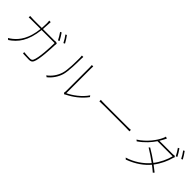

<svg xmlns="http://www.w3.org/2000/svg" viewBox="249 -2141 3502 3502"><g transform="rotate(45 2000.0 -390.0)"><path d="M737 -767 710 -754C737 -717 774 -656 793 -616L821 -630C799 -674 762 -732 737 -767ZM838 -802 812 -789C841 -752 874 -697 897 -652L925 -666C905 -705 865 -766 838 -802ZM819 -558 792 -572C782 -571 769 -569 741 -569H452C455 -606 458 -645 459 -686C460 -710 461 -737 463 -759H424C428 -736 429 -708 429 -685C429 -644 427 -605 424 -569H216C177 -569 146 -571 118 -573V-536C147 -539 172 -539 217 -539H421C391 -270 291 -135 189 -53C169 -37 138 -14 116 -3L145 21C297 -81 412 -225 448 -539H783C783 -433 771 -141 724 -51C712 -27 689 -21 664 -21C619 -21 565 -24 507 -30L511 3C566 6 623 8 666 8C708 8 733 -2 752 -37C799 -127 811 -429 814 -513C815 -528 816 -540 819 -558Z M1545 -20 1567 -1C1572 -5 1581 -11 1593 -17C1712 -75 1846 -172 1936 -298L1917 -324C1832 -195 1684 -92 1581 -43C1581 -43 1581 -629 1581 -674C1581 -705 1581 -723 1583 -736H1547C1548 -723 1550 -705 1550 -674C1550 -629 1550 -98 1550 -59C1550 -46 1548 -32 1545 -20ZM1092 -15 1121 5C1203 -59 1269 -155 1298 -257C1326 -356 1330 -574 1330 -677C1330 -695 1331 -711 1333 -730H1296C1299 -713 1300 -695 1300 -677C1300 -574 1300 -365 1270 -267C1237 -159 1172 -73 1092 -15Z M2112 -403V-365C2137 -367 2176 -368 2230 -368C2261 -368 2730 -368 2790 -368C2837 -368 2870 -366 2887 -365V-403C2869 -401 2842 -399 2789 -399C2730 -399 2259 -399 2230 -399C2169 -399 2136 -401 2112 -403Z M3751 -791 3724 -778C3751 -741 3788 -680 3807 -640L3835 -654C3813 -698 3776 -756 3751 -791ZM3852 -826 3826 -813C3855 -776 3888 -721 3911 -676L3939 -690C3919 -729 3879 -790 3852 -826ZM3463 -755 3426 -768C3423 -751 3412 -726 3407 -715C3365 -619 3252 -456 3084 -350L3110 -330C3234 -415 3318 -514 3376 -600H3766C3741 -498 3682 -369 3603 -267C3526 -323 3443 -378 3362 -425L3342 -405C3421 -357 3507 -300 3584 -243C3489 -131 3338 -26 3177 21L3204 46C3389 -21 3521 -121 3608 -225C3650 -193 3689 -162 3722 -133L3744 -158C3709 -187 3669 -218 3627 -249C3707 -352 3766 -480 3793 -585C3795 -592 3801 -611 3806 -620L3776 -637C3766 -632 3755 -630 3732 -630H3395C3411 -655 3424 -679 3435 -700C3443 -716 3453 -738 3463 -755Z"/></g></svg>

Font: Harano Aji Gothic ExtraLight
Style: Regular
Weight: 250
Foundry: Masamichi Hosoda
Version: HaranoAjiGothic-ExtraLight version 20230610;ttx 4.39.4